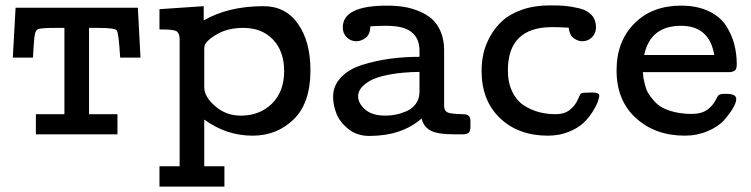

<svg xmlns="http://www.w3.org/2000/svg" viewBox="-20 -501 2800 716"><path d="M27.8 -286.1 38.1 -472.2H494.1L503.9 -286.1H428.2Q422.4 -381.3 415 -388.2Q406.2 -397 346.2 -397H312V-75.2H418V0H113.8V-75.2H220.2V-397H186Q132.8 -397 121.8 -392.1Q110.8 -387.2 108.9 -365.2Q107.9 -361.3 107.9 -358.9Q104 -312 103 -286.1Z M574.7 119.1H649.9V-356.9Q648.9 -378.9 637.2 -385Q625.5 -391.1 585.9 -391.1H574.7V-466.8L739.7 -478V-424.8Q831.5 -478 962.9 -478Q1044.9 -478 1091.3 -412.1Q1137.7 -346.2 1137.7 -238.8Q1137.7 -116.7 1075.2 -55.9Q1012.7 4.9 921.9 4.9Q823.7 4.9 741.7 -55.2V119.1H816.9V194.8H574.7ZM741.7 -175.8Q741.7 -140.6 782.2 -105.2Q822.8 -69.8 877.9 -69.8Q948.7 -69.8 994.1 -114.5Q1039.6 -159.2 1039.6 -235.8Q1039.6 -310.1 998 -353.5Q956.5 -397 887.7 -397Q834.5 -397 796.6 -377.4Q758.8 -357.9 745.6 -336.9Q741.7 -331.1 741.7 -315.9Z M1222.2 -140.1Q1222.2 -182.1 1252.2 -213.1Q1282.2 -244.1 1332.3 -259.5Q1382.3 -274.9 1434.3 -282Q1486.3 -289.1 1544.4 -289.1V-312Q1544.4 -365.2 1504.4 -388.2Q1475.6 -405.3 1415 -404.8Q1389.2 -404.8 1361.3 -402.8Q1360.4 -373 1343.8 -360.1Q1327.1 -347.2 1309.1 -347.2Q1288.1 -347.2 1273.2 -361.6Q1258.3 -376 1258.3 -398.9Q1258.3 -480 1423.3 -480Q1456.5 -480 1484.9 -475.6Q1513.2 -471.2 1541.7 -459.7Q1570.3 -448.2 1590.8 -430.2Q1611.3 -412.1 1623.8 -382.1Q1636.2 -352.1 1636.2 -313V-104Q1637.2 -86.9 1649.7 -81.5Q1662.1 -76.2 1705.1 -75.2Q1720.2 -75.2 1727.3 -69.6Q1734.4 -64 1734.4 -46.9V-29.8Q1734.4 -11.7 1727.8 -5.9Q1721.2 0 1705.1 0H1677.2Q1609.4 0 1584.2 -14.9Q1559.1 -29.8 1552.2 -59.1Q1478 5.9 1357.4 5.9Q1310.5 5.9 1278.3 -20.5Q1246.1 -46.9 1234.1 -78.6Q1222.2 -110.4 1222.2 -140.1ZM1315.4 -142.1Q1315.4 -116.2 1341.3 -93Q1367.2 -69.8 1417.5 -69.8Q1436.5 -69.8 1455.3 -73.5Q1474.1 -77.1 1495.6 -86.2Q1517.1 -95.2 1530.8 -114Q1544.4 -132.8 1544.4 -159.2V-232.9Q1477.5 -231.9 1429.4 -222.4Q1381.3 -212.9 1358.4 -199Q1335.4 -185.1 1325.4 -171.1Q1315.4 -157.2 1315.4 -142.1Z M1775.9 -236.8Q1775.9 -269 1782.7 -300.5Q1789.6 -332 1807.6 -365Q1825.7 -397.9 1853.8 -423.6Q1881.8 -449.2 1927.7 -465.1Q1973.6 -481 2032.7 -481Q2064.9 -481 2087.4 -479Q2109.9 -477.1 2139.9 -470Q2169.9 -462.9 2186.3 -444.8Q2202.6 -426.8 2202.6 -399.9Q2202.6 -377 2187.7 -362.1Q2172.9 -347.2 2151.9 -347.2Q2135.7 -347.2 2119.9 -358.2Q2104 -369.1 2100.6 -397.9H2099.6Q2059.6 -399.9 2039.6 -399.9Q1873.5 -399.9 1874 -237.8Q1874 -191.9 1890.9 -158Q1907.7 -124 1935.3 -106.9Q1962.9 -89.8 1991.5 -82.5Q2020 -75.2 2050.8 -75.2Q2085.9 -75.2 2106 -92Q2126 -108.9 2134.8 -129.9Q2143.6 -150.9 2147 -152.8Q2151.9 -155.8 2179.7 -155.8H2192.9Q2214.8 -155.8 2214.8 -143.1Q2214.8 -138.2 2209.7 -123Q2204.6 -107.9 2190.7 -85.4Q2176.8 -63 2156.7 -43.5Q2136.7 -23.9 2101.3 -9.5Q2065.9 4.9 2022.9 4.9Q1913.1 4.9 1844.5 -60.5Q1775.9 -126 1775.9 -236.8Z M2279.3 -238.8Q2279.3 -346.7 2345.5 -413.3Q2411.6 -480 2519.5 -480Q2578.6 -480 2621.6 -460Q2664.6 -439.9 2686.5 -406.5Q2708.5 -373 2718 -336.9Q2727.5 -300.8 2727.5 -261.2Q2727.5 -244.1 2720.9 -238.5Q2714.4 -232.9 2699.7 -231.9H2377.4Q2378.4 -218.8 2379.4 -211.4Q2380.4 -204.1 2385 -185.5Q2389.6 -167 2396.5 -155Q2403.3 -143.1 2417.5 -126.5Q2431.6 -109.9 2449.7 -99.9Q2467.8 -89.8 2496.6 -83Q2525.4 -76.2 2560.5 -76.2Q2594.7 -76.2 2615.7 -90.6Q2636.7 -105 2647.2 -125Q2657.7 -145 2659.7 -146Q2665.5 -150.9 2680.7 -150.9H2689.5Q2725.6 -150.9 2725.6 -131.8Q2725.6 -118.7 2713.6 -97.9Q2701.7 -77.1 2680.2 -53Q2658.7 -28.8 2619.1 -12Q2579.6 4.9 2533.7 4.9Q2423.8 4.9 2351.6 -60.5Q2279.3 -126 2279.3 -238.8ZM2382.3 -295.9H2643.6Q2625.5 -404.8 2519.5 -404.8Q2405.3 -404.8 2382.3 -295.9Z"/></svg>

Font: CMU Concrete
Style: Bold
Weight: 700
Version: Version 0.7.0